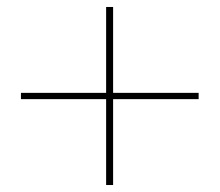

<svg xmlns="http://www.w3.org/2000/svg" viewBox="-20 -655 629 550"><path d="M284 -635H304V-389H549V-371H304V-125H284V-371H40V-389H284Z"/></svg>

Font: Poppins Thin
Style: Regular
Weight: 250
Designer: Ninad Kale (Devanagari), Jonny Pinhorn (Latin)
Foundry: Indian Type Foundry
Version: Version 3.200;PS 1.000;hotconv 16.6.54;makeotf.lib2.5.65590